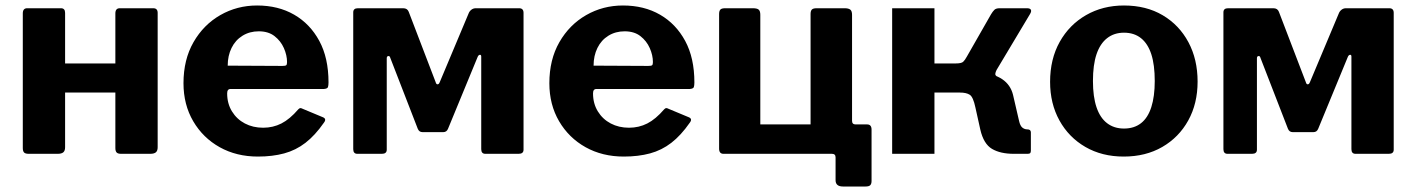

<svg xmlns="http://www.w3.org/2000/svg" viewBox="-20 -560 5157 699"><path d="M217 -513V-24Q217 -11 210.5 -5.5Q204 0 190 0H85Q72 0 67.5 -5Q63 -10 63 -21V-511Q63 -530 79 -530H202Q217 -530 217 -513ZM554 -513V-24Q554 -11 547.5 -5.5Q541 0 527 0H421Q409 0 404.5 -5Q400 -10 400 -21V-511Q400 -530 416 -530H538Q554 -530 554 -513ZM106 -223Q87 -223 87 -240V-314Q87 -329 104 -329H476Q493 -329 493 -314V-240Q493 -223 473 -223Z M807 -220Q807 -183 824.5 -154.5Q842 -126 871.5 -110.5Q901 -95 938 -95Q974 -95 1004.5 -110.5Q1035 -126 1066 -162Q1070 -166 1073 -166.5Q1076 -167 1084 -163L1156 -133Q1170 -127 1159 -113Q1127 -67 1092 -40Q1057 -13 1014.5 -1.5Q972 10 919 10Q841 10 780 -24Q719 -58 683.5 -118.5Q648 -179 648 -257Q648 -343 684.5 -406.5Q721 -470 782 -505Q843 -540 916 -540Q993 -540 1051 -506.5Q1109 -473 1142.5 -411Q1176 -349 1176 -260Q1176 -249 1174 -243Q1172 -237 1159 -236H819Q813 -236 810 -232Q807 -228 807 -220ZM1008 -320Q1019 -320 1022 -322.5Q1025 -325 1025 -334Q1025 -359 1013.5 -385Q1002 -411 979.5 -428.5Q957 -446 922 -446Q889 -446 863 -430Q837 -414 823 -385.5Q809 -357 809 -321Z M1281 0Q1266 0 1266 -17V-515Q1266 -530 1283 -530H1448Q1463 -530 1468 -517L1566 -261Q1568 -253 1573 -253Q1578 -253 1581 -261L1686 -511Q1689 -519 1696 -524.5Q1703 -530 1712 -530H1870Q1886 -530 1886 -513V-15Q1886 0 1868 0H1747Q1732 0 1732 -17V-354Q1732 -361 1727 -360.5Q1722 -360 1719 -353L1611 -91Q1606 -79 1594 -79H1518Q1506 -79 1501 -91L1401 -349Q1399 -357 1393.5 -356Q1388 -355 1388 -348V-15Q1388 0 1370 0Z M2139 -220Q2139 -183 2156.5 -154.5Q2174 -126 2203.5 -110.5Q2233 -95 2270 -95Q2306 -95 2336.5 -110.5Q2367 -126 2398 -162Q2402 -166 2405 -166.5Q2408 -167 2416 -163L2488 -133Q2502 -127 2491 -113Q2459 -67 2424 -40Q2389 -13 2346.5 -1.5Q2304 10 2251 10Q2173 10 2112 -24Q2051 -58 2015.5 -118.5Q1980 -179 1980 -257Q1980 -343 2016.5 -406.5Q2053 -470 2114 -505Q2175 -540 2248 -540Q2325 -540 2383 -506.5Q2441 -473 2474.5 -411Q2508 -349 2508 -260Q2508 -249 2506 -243Q2504 -237 2491 -236H2151Q2145 -236 2142 -232Q2139 -228 2139 -220ZM2340 -320Q2351 -320 2354 -322.5Q2357 -325 2357 -334Q2357 -359 2345.5 -385Q2334 -411 2311.5 -428.5Q2289 -446 2254 -446Q2221 -446 2195 -430Q2169 -414 2155 -385.5Q2141 -357 2141 -321Z M2614 0Q2598 0 2598 -19V-509Q2598 -520 2602.5 -525Q2607 -530 2620 -530H2721Q2736 -530 2742 -525Q2748 -520 2748 -506V-107H2931V-509Q2931 -520 2935.5 -525Q2940 -530 2953 -530H3055Q3069 -530 3075.5 -525Q3082 -520 3082 -506V-17Q3082 0 3066 0ZM3049 119Q3022 119 3022 96V13Q3022 0 3009 0H2962V-107H3082V-120Q3082 -107 3095 -107H3137Q3153 -107 3153 -88V99Q3153 109 3148.5 114Q3144 119 3131 119Z M3228 0V-530H3382V-329H3487L3548 -295Q3599 -292 3629 -271.5Q3659 -251 3668 -215L3690 -120Q3694 -102 3702 -95.5Q3710 -89 3720 -89Q3733 -89 3733 -78V-12Q3733 -5 3730.5 -2.5Q3728 0 3721 0H3671Q3622 0 3591.5 -18Q3561 -36 3549 -88L3531 -169Q3523 -207 3510.5 -215Q3498 -223 3475 -223H3382V0ZM3459 -267V-329Q3480 -329 3486.5 -335Q3493 -341 3500 -354L3588 -508Q3594 -518 3600 -524Q3606 -530 3619 -530H3719Q3730 -530 3733 -524.5Q3736 -519 3730 -509L3608 -305Q3604 -297 3603.5 -291Q3603 -285 3611 -281Z M4071 10Q3992 10 3931.5 -25Q3871 -60 3837 -121.5Q3803 -183 3803 -262Q3803 -345 3838 -407.5Q3873 -470 3934 -505Q3995 -540 4072 -540Q4153 -540 4213 -504.5Q4273 -469 4306.5 -406.5Q4340 -344 4340 -263Q4340 -183 4306 -121.5Q4272 -60 4211.5 -25Q4151 10 4071 10ZM4072 -92Q4109 -92 4134 -111.5Q4159 -131 4171.5 -170Q4184 -209 4184 -265Q4184 -324 4171.5 -362.5Q4159 -401 4134 -421Q4109 -441 4072 -441Q4036 -441 4010.5 -421Q3985 -401 3972 -362.5Q3959 -324 3959 -265Q3959 -208 3972 -169.5Q3985 -131 4010.5 -111.5Q4036 -92 4072 -92Z M4449 0Q4434 0 4434 -17V-515Q4434 -530 4451 -530H4616Q4631 -530 4636 -517L4734 -261Q4736 -253 4741 -253Q4746 -253 4749 -261L4854 -511Q4857 -519 4864 -524.5Q4871 -530 4880 -530H5038Q5054 -530 5054 -513V-15Q5054 0 5036 0H4915Q4900 0 4900 -17V-354Q4900 -361 4895 -360.5Q4890 -360 4887 -353L4779 -91Q4774 -79 4762 -79H4686Q4674 -79 4669 -91L4569 -349Q4567 -357 4561.5 -356Q4556 -355 4556 -348V-15Q4556 0 4538 0Z"/></svg>

Font: Libre Franklin
Style: Bold
Weight: 700
Designer: Pablo Impallari, Rodrigo Fuenzalida, Nhung Nguyen
Foundry: Impallari Type
Version: Version 3.000